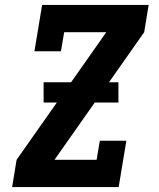

<svg xmlns="http://www.w3.org/2000/svg" viewBox="-20 -755 640 775"><path d="M29 0 47 -110 409 -625H239L226 -548H119L150 -735H580L562 -625L200 -110H370L383 -187H490L459 0ZM458 -341H156V-423H458Z"/></svg>

Font: Iosevka Slab XBdEx
Style: Italic
Weight: 800
Width: 7
Italic angle: -9°
Monospace: yes
Designer: Belleve Invis
Foundry: Belleve Invis
Version: Version 11.1.1; ttfautohint (v1.8.3)